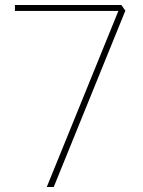

<svg xmlns="http://www.w3.org/2000/svg" viewBox="-20 -752 575 772"><path d="M168 0 456 -708H40V-732H468L484 -709L196 0Z"/></svg>

Font: Exo Thin Thin
Style: Regular
Weight: 250
Version: Version 2.000